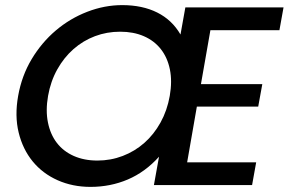

<svg xmlns="http://www.w3.org/2000/svg" viewBox="-20 -724 1129 751"><path d="M803 -606 766 -395H1006L990 -307H750L712 -89H982L966 0H582L602 -111Q548 -51 480 -22Q412 7 334 7Q264 7 205.5 -19Q147 -45 108 -92.5Q69 -140 53 -205.5Q37 -271 51 -349Q65 -428 104 -493Q143 -558 198.5 -605Q254 -652 321.5 -678Q389 -704 458 -704Q537 -704 595 -675Q653 -646 686 -589L705 -695H1089L1073 -606ZM450 -600Q398 -600 351.5 -582.5Q305 -565 267.5 -532Q230 -499 204 -452.5Q178 -406 168 -349Q158 -292 167.5 -245Q177 -198 202.5 -165Q228 -132 268.5 -114Q309 -96 361 -96Q413 -96 460 -114Q507 -132 544.5 -165Q582 -198 608 -245Q634 -292 644 -349Q654 -406 644.5 -452.5Q635 -499 609 -532Q583 -565 542.5 -582.5Q502 -600 450 -600Z"/></svg>

Font: SVN-Poppins Medium
Style: Italic
Weight: 500
Italic angle: -10°
Designer: Ninad Kale (Devanagari), Jonny Pinhorn (Latin)
Foundry: Indian Type Foundry
Version: Version 3.002 2017; ttfautohint (v1.8.3)